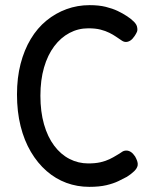

<svg xmlns="http://www.w3.org/2000/svg" viewBox="-20 -714 601 746"><path d="M327 12Q280 12 238 -3.5Q196 -19 161 -49.5Q126 -80 100 -124Q74 -168 60 -224Q46 -280 46 -347Q46 -412 60 -466Q74 -520 99.5 -562.5Q125 -605 160.5 -634Q196 -663 238.5 -678.5Q281 -694 328 -694Q364 -694 390.5 -687.5Q417 -681 437 -671.5Q457 -662 472 -652Q488 -642 500 -630Q512 -618 513 -607Q515 -597 512 -590Q509 -583 503 -574Q495 -562 486.5 -556.5Q478 -551 469 -551Q461 -551 453 -556.5Q445 -562 430 -572Q420 -579 405 -586.5Q390 -594 370.5 -599Q351 -604 323 -604Q284 -604 250 -586Q216 -568 190.5 -534Q165 -500 151 -451.5Q137 -403 137 -342Q137 -280 151 -231Q165 -182 190.5 -148Q216 -114 250 -96.5Q284 -79 323 -79Q350 -79 370 -83.5Q390 -88 405.5 -95.5Q421 -103 432 -110Q446 -118 453.5 -123.5Q461 -129 471 -129Q480 -129 488.5 -123.5Q497 -118 505 -106Q510 -97 513 -88.5Q516 -80 515 -72Q513 -60 501 -48.5Q489 -37 473 -27Q460 -20 440.5 -10.5Q421 -1 393.5 5.5Q366 12 327 12Z"/></svg>

Font: Fredoka SemiCondensed
Style: Regular
Weight: 400
Width: 4
Designer: Ben Nathan
Foundry: Milena B. Brandão, Ben Nathan
Version: Version 2.001